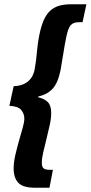

<svg xmlns="http://www.w3.org/2000/svg" viewBox="-20 -728 425 900"><path d="M144 152Q88 152 66 129Q44 106 44 62Q44 32 52 -2Q60 -36 69 -68Q78 -100 86 -127.5Q94 -155 94 -172Q94 -195 79.5 -212.5Q65 -230 24 -232L44 -324Q69 -325 86.5 -332Q104 -339 115.5 -350Q127 -361 133 -374Q139 -387 142 -400Q146 -423 148.5 -441.5Q151 -460 152.5 -478Q154 -496 156.5 -516Q159 -536 164 -562Q172 -603 184 -631Q196 -659 213.5 -676Q231 -693 255.5 -700.5Q280 -708 315 -708H385L367 -624H351Q323 -624 311 -609.5Q299 -595 291 -556Q283 -518 277.5 -481Q272 -444 264 -400Q252 -340 227 -312.5Q202 -285 160 -276L159 -272Q189 -265 204.5 -249Q220 -233 220 -198Q220 -173 213 -141.5Q206 -110 198 -77.5Q190 -45 183 -15.5Q176 14 176 34Q176 53 183.5 60.5Q191 68 214 68H228L212 152Z"/></svg>

Font: mr_Source Sans Pro
Style: Italic
Weight: 900
Italic angle: -11°
Designer: Paul D. Hunt
Foundry: Adobe Systems Incorporated
Version: Version 1.076;July 10, 2024;FontCreator 11.5.0.2430 64-bit